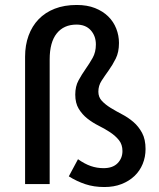

<svg xmlns="http://www.w3.org/2000/svg" viewBox="-20 -741 640 773"><path d="M400 12Q358 12 323.5 0.5Q289 -11 257 -31L294 -100Q321 -81 345.5 -72.5Q370 -64 397 -64Q434 -64 453.5 -84Q473 -104 473 -133Q473 -159 459 -176.5Q445 -194 424 -208Q403 -222 378 -234.5Q353 -247 332 -263.5Q311 -280 297 -303Q283 -326 283 -360Q283 -393 296 -417Q309 -441 324.5 -463Q340 -485 353 -508Q366 -531 366 -562Q366 -596 345.5 -619Q325 -642 288 -642Q237 -642 208.5 -606.5Q180 -571 180 -502V0H81V-513Q81 -559 95 -597.5Q109 -636 135.5 -663.5Q162 -691 200.5 -706Q239 -721 289 -721Q331 -721 362.5 -708.5Q394 -696 415.5 -675Q437 -654 448 -626Q459 -598 459 -568Q459 -531 446 -505Q433 -479 417.5 -457.5Q402 -436 389 -416Q376 -396 376 -372Q376 -350 390 -335Q404 -320 425 -307Q446 -294 471 -281Q496 -268 517 -250Q538 -232 552 -206Q566 -180 566 -141Q566 -109 554.5 -81Q543 -53 521.5 -32.5Q500 -12 469.5 0Q439 12 400 12Z"/></svg>

Font: SauceCodePro Nerd Font Mono
Style: Regular
Weight: 500
Monospace: yes
Designer: Paul D. Hunt, Teo Tuominen
Foundry: Adobe Systems Incorporated
Version: Version 2.030;PS 1.000;hotconv 16.6.51;makeotf.lib2.5.65220;